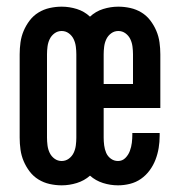

<svg xmlns="http://www.w3.org/2000/svg" viewBox="-20 -548 540 576"><path d="M165 8Q147 8 129 4Q111 0 95.5 -9.5Q80 -19 69 -33.5Q58 -48 51 -64.5Q44 -81 41.5 -99Q39 -117 39 -135V-385Q39 -403 41.5 -421Q44 -439 51 -455.5Q58 -472 69 -486.5Q80 -501 95.5 -510.5Q111 -520 129 -524Q147 -528 165 -528Q188 -528 210.5 -521Q233 -514 250 -498Q267 -514 289.5 -521Q312 -528 335 -528Q353 -528 371 -524Q389 -520 404.5 -510.5Q420 -501 431 -486.5Q442 -472 449 -455.5Q456 -439 458.5 -421Q461 -403 461 -385V-224H291V-135Q291 -124 292.5 -112Q294 -100 298.5 -89.5Q303 -79 312.5 -72Q322 -65 334 -65Q347 -65 356 -74Q365 -83 369.5 -95Q374 -107 375.5 -119.5Q377 -132 377 -144V-149H459V-141Q459 -122 456 -104Q453 -86 446.5 -69Q440 -52 429 -37Q418 -22 403 -11.5Q388 -1 370 3.5Q352 8 334 8Q311 8 289 1Q267 -6 250 -21Q233 -6 210.5 1Q188 8 165 8ZM291 -296H379V-385Q379 -396 377.5 -408Q376 -420 371 -430.5Q366 -441 356.5 -448Q347 -455 335 -455Q323 -455 313.5 -448Q304 -441 299 -430.5Q294 -420 292.5 -408Q291 -396 291 -385ZM165 -65Q177 -65 186.5 -72Q196 -79 201 -89.5Q206 -100 207.5 -112Q209 -124 209 -135V-385Q209 -396 207.5 -408Q206 -420 201 -430.5Q196 -441 186.5 -448Q177 -455 165 -455Q153 -455 143.5 -448Q134 -441 129 -430.5Q124 -420 122.5 -408Q121 -396 121 -385V-135Q121 -124 122.5 -112Q124 -100 129 -89.5Q134 -79 143.5 -72Q153 -65 165 -65Z"/></svg>

Font: Iosevka Custom Medium
Style: Regular
Weight: 500
Monospace: yes
Designer: Belleve Invis
Foundry: Belleve Invis
Version: Version 32.5.0; ttfautohint (v1.8.4)